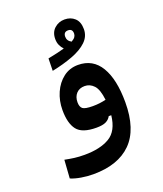

<svg xmlns="http://www.w3.org/2000/svg" viewBox="-153 -712 893 1050"><g transform="rotate(-20 293.0 -187.0)"><path d="M208 237.3Q173.3 237.3 138.4 231.4Q103.5 225.6 78.1 214.8L85.4 108.4Q114.3 114.3 140.4 117.7Q166.5 121.1 199.2 121.1Q290 121.1 345 88.6Q399.9 56.2 409.7 -32.7H395Q385.7 -15.1 366.7 -5.6Q347.7 3.9 311 3.9Q228 3.9 198.2 -34.7Q168.5 -73.2 168.5 -149.9Q168.5 -204.1 189 -250.5Q209.5 -296.9 246.3 -325.2Q283.2 -353.5 332 -353.5Q418.5 -353.5 462.4 -280Q506.3 -206.5 506.3 -73.7Q506.3 84.5 429.4 160.9Q352.5 237.3 208 237.3ZM409.2 -122.6Q402.3 -184.6 379.9 -208.5Q357.4 -232.4 327.1 -232.4Q295.9 -232.4 278.1 -212.9Q260.3 -193.4 260.3 -162.1Q260.3 -135.3 273.9 -124.5Q287.6 -113.8 332.5 -113.8Q353.5 -113.8 371.3 -116Q389.2 -118.2 409.2 -122.6ZM191.9 -370.1 193.4 -441.9Q252.9 -453.6 290.5 -464.4Q279.3 -475.6 271.7 -491.7Q264.2 -507.8 264.2 -528.8Q264.2 -567.9 289.1 -590.1Q314 -612.3 348.1 -612.3Q383.3 -612.3 406.7 -590.8Q430.2 -569.3 430.2 -526.4Q430.2 -484.4 398.4 -454.3Q366.7 -424.3 312.7 -404.1Q258.8 -383.8 191.9 -370.1ZM343.8 -484.9Q359.9 -494.1 365.7 -503.2Q371.6 -512.2 371.6 -522.5Q371.6 -549.8 346.2 -549.8Q319.8 -549.8 319.8 -522Q319.8 -497.6 343.8 -484.9Z"/></g></svg>

Font: Cascadia Mono NF SemiBold
Style: Regular
Weight: 600
Monospace: yes
Designer: Aaron Bell
Foundry: Saja Typeworks
Version: Version 2404.023; ttfautohint (v1.8.4)